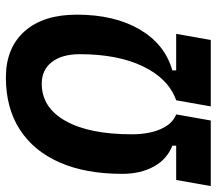

<svg xmlns="http://www.w3.org/2000/svg" viewBox="-62 -671 743 659"><g transform="rotate(90 309.5 -341.5)"><path d="M117.2 -693.4H345.2L324.2 -574.7Q250 -548.3 208 -461.2Q166 -374 166 -244.1Q166 -182.6 192.9 -147.9Q219.7 -113.3 267.1 -113.3Q349.1 -113.3 395 -194.8Q440.9 -276.4 440.9 -421.9Q440.9 -481.4 422.9 -522Q404.8 -562.5 372.6 -574.7L393.6 -693.4H618.7L597.7 -574.7H480V-561.5Q525.9 -543.9 551.3 -498.5Q576.7 -453.1 576.7 -389.2Q576.7 -263.7 537.4 -174.3Q498 -85 424.1 -37.6Q350.1 9.8 246.1 9.8Q144.5 9.8 87.4 -54.4Q30.3 -118.7 30.3 -233.4Q30.3 -362.8 81.1 -449.5Q131.8 -536.1 221.7 -561.5V-574.7H96.2Z"/></g></svg>

Font: Cascadia Code PL
Style: Bold Italic
Weight: 700
Italic angle: -10°
Monospace: yes
Designer: Aaron Bell
Foundry: Saja Typeworks
Version: Version 2404.023; ttfautohint (v1.8.4)